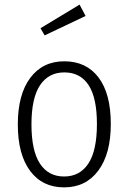

<svg xmlns="http://www.w3.org/2000/svg" viewBox="-20 -799 556 830"><path d="M459 -263Q459 -134 405 -61.5Q351 11 257 11Q163 11 110 -60.5Q57 -132 57 -261Q57 -390 110.5 -462Q164 -534 258 -534Q353 -534 406 -464Q459 -394 459 -263ZM116 -261Q116 -148 152.5 -92Q189 -36 257 -36Q325 -36 362 -92Q399 -148 399 -263Q399 -376 363 -431Q327 -486 258 -486Q190 -486 153 -430.5Q116 -375 116 -261ZM350 -730 173 -646 155 -677 324 -779Z"/></svg>

Font: Fira Sans Condensed Light
Style: Regular
Weight: 300
Width: 3
Designer: bBox Type GmbH & Carrois Corporate GbR & Edenspiekermann AG
Foundry: bBox Type GmbH & Carrois Corporate GbR & Edenspiekermann AG
Version: Version 4.301